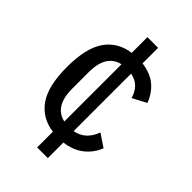

<svg xmlns="http://www.w3.org/2000/svg" viewBox="-222 -716 916 916"><g transform="rotate(45 236.0 -258.0)"><path d="M211 114V8Q129 -3 84.5 -66.5Q40 -130 40 -258Q40 -386 84.5 -449.5Q129 -513 211 -524V-630H283V-525Q343 -517 379 -486.5Q415 -456 433 -408L363 -371Q353 -405 333 -425Q313 -445 279 -452V-64Q347 -76 374 -150L438 -107Q418 -58 379 -28Q340 2 283 9V114ZM131 -202Q131 -84 215 -65V-451Q131 -432 131 -314Z"/></g></svg>

Font: IBM Plex Sans Condensed Text
Style: Regular
Weight: 450
Width: 3
Designer: Mike Abbink, Paul van der Laan, Pieter van Rosmalen
Foundry: Bold Monday
Version: Version 1.1